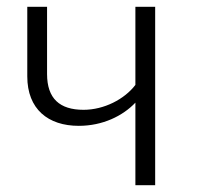

<svg xmlns="http://www.w3.org/2000/svg" viewBox="-20 -543 579 563"><path d="M377 -523V-294C345 -252 285 -221 225 -221C155 -221 118 -254 118 -326V-523H60V-319C60 -223 121 -174 211 -174C281 -174 340 -203 377 -242V0H435V-523Z"/></svg>

Font: FiraGO Light
Style: Regular
Weight: 300
Designer: bBox Type
Foundry: bBox Type GmbH
Version: Version 1.001;PS 001.001;hotconv 1.0.88;makeotf.lib2.5.64775